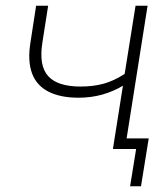

<svg xmlns="http://www.w3.org/2000/svg" viewBox="-20 -520 586 670"><path d="M434 130 455 0H375L381 -37H499L472 130ZM374 0 409 -221Q376 -201 337 -190Q298 -179 254 -179Q191 -179 149.5 -200Q108 -221 92 -263.5Q76 -306 86 -370L106 -500H148L128 -372Q115 -291 148 -254.5Q181 -218 261 -218Q306 -218 342 -228Q378 -238 415 -262L453 -500H495L416 0Z"/></svg>

Font: Mulish ExtraLight
Style: Italic
Weight: 200
Italic angle: -9°
Designer: Vernon Adams
Foundry: Vernon Adams
Version: Version 3.603